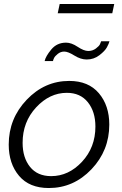

<svg xmlns="http://www.w3.org/2000/svg" viewBox="-20 -938 613 968"><path d="M271 -871 281 -918H556L546 -871ZM304 -678Q286 -678 271.5 -666.5Q257 -655 252.5 -645.5Q248 -636 247 -630H205Q210 -654 238.5 -688.5Q267 -723 313 -723Q340 -723 371.5 -702Q403 -681 425 -681Q447 -681 463.5 -693.5Q480 -706 484 -715Q488 -724 490 -730H532Q529 -718 519 -699.5Q509 -681 481 -659.5Q453 -638 417 -638Q387 -638 355 -658Q323 -678 304 -678ZM24 -209Q24 -340 114.5 -435Q205 -530 329 -530Q426 -530 478.5 -468Q531 -406 531 -310Q531 -179 441 -84.5Q351 10 226 10Q128 10 76 -51.5Q24 -113 24 -209ZM461 -300Q461 -375 423 -422.5Q385 -470 317 -470Q230 -470 162 -396.5Q94 -323 94 -218Q94 -143 131.5 -96.5Q169 -50 238 -50Q326 -50 393.5 -122.5Q461 -195 461 -300Z"/></svg>

Font: Raleway-v4020
Style: Italic
Weight: 400
Italic angle: -12°
Designer: Matt McInerney, Pablo Impallari, Rodrigo Fuenzalida
Foundry: Matt McInerney, Pablo Impallari, Rodrigo Fuenzalida
Version: Version 4.020;PS 004.020;hotconv 1.0.88;makeotf.lib2.5.64775